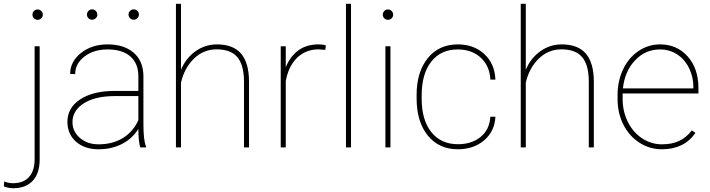

<svg xmlns="http://www.w3.org/2000/svg" viewBox="-90 -770 3707 1003"><path d="M117.2 -528.3V63Q117.2 136.2 80.6 174.8Q43.9 213.4 -22 213.4Q-45.9 213.4 -69.8 203.6L-68.4 178.2Q-44.9 187 -22 187Q32.7 187 61.8 154.5Q90.8 122.1 90.8 63V-528.3ZM79.6 -693.4Q79.6 -704.6 87.4 -712.6Q95.2 -720.7 106.4 -720.7Q117.7 -720.7 125.7 -712.6Q133.8 -704.6 133.8 -693.4Q133.8 -682.1 125.7 -674.3Q117.7 -666.5 106.4 -666.5Q95.2 -666.5 87.4 -674.3Q79.6 -682.1 79.6 -693.4Z M642.6 0Q632.8 -33.7 632.8 -96.7Q601.6 -45.9 547.4 -18.1Q493.2 9.8 424.8 9.8Q351.6 9.8 306.9 -30Q262.2 -69.8 262.2 -133.8Q262.2 -206.5 327.9 -250.2Q393.6 -293.9 502.4 -294.9H632.8V-372.1Q632.8 -438.5 591.1 -475.1Q549.3 -511.7 471.7 -511.7Q399.4 -511.7 351.1 -474.6Q302.7 -437.5 302.7 -382.8L276.4 -383.8Q276.4 -448.2 333 -493.2Q389.6 -538.1 471.7 -538.1Q557.1 -538.1 607.4 -495.4Q657.7 -452.6 659.2 -375V-122.6Q659.2 -35.6 672.9 -4.4V0ZM424.8 -16.1Q499 -16.1 552.5 -49.3Q606 -82.5 632.8 -142.6V-268.1H510.7Q397.5 -268.1 337.4 -223.1Q288.6 -186.5 288.6 -131.8Q288.6 -83.5 327.1 -49.8Q365.7 -16.1 424.8 -16.1ZM364.3 -693.8Q364.3 -705.1 372.1 -713.1Q379.9 -721.2 391.1 -721.2Q402.3 -721.2 410.4 -713.1Q418.5 -705.1 418.5 -693.8Q418.5 -682.6 410.4 -674.8Q402.3 -667 391.1 -667Q379.9 -667 372.1 -674.8Q364.3 -682.6 364.3 -693.8ZM581.5 -693.8Q581.5 -705.1 589.4 -713.1Q597.2 -721.2 608.4 -721.2Q619.6 -721.2 627.7 -713.1Q635.7 -705.1 635.7 -693.8Q635.7 -682.6 627.7 -674.8Q619.6 -667 608.4 -667Q597.2 -667 589.4 -674.8Q581.5 -682.6 581.5 -693.8Z M855.5 -405.3Q881.3 -466.8 931.6 -502.4Q981.9 -538.1 1043 -538.1Q1127.9 -538.1 1169.2 -490Q1210.4 -441.9 1210.9 -344.7V0H1184.6V-345.7Q1184.1 -430.7 1149.9 -471.4Q1115.7 -512.2 1041.5 -512.2Q973.1 -512.2 923.1 -463.6Q873 -415 855.5 -338.4V0H829.1V-750H855.5Z M1609.4 -509.3 1575.2 -512.2Q1507.8 -512.2 1462.4 -468.5Q1417 -424.8 1402.8 -346.2V0H1376.5V-528.3H1402.8V-418.5Q1424.3 -473.6 1467.3 -505.9Q1510.3 -538.1 1575.2 -538.1Q1598.1 -538.1 1612.3 -532.7Z M1743.7 0H1717.3V-750H1743.7Z M1949.7 0H1923.3V-528.3H1949.7ZM1909.7 -693.4Q1909.7 -704.6 1917.5 -712.6Q1925.3 -720.7 1936.5 -720.7Q1947.8 -720.7 1955.8 -712.6Q1963.9 -704.6 1963.9 -693.4Q1963.9 -682.1 1955.8 -674.3Q1947.8 -666.5 1936.5 -666.5Q1925.3 -666.5 1917.5 -674.3Q1909.7 -682.1 1909.7 -693.4Z M2302.2 -16.6Q2374 -16.6 2420.7 -54.7Q2467.3 -92.8 2471.7 -160.2H2498Q2494.1 -83.5 2439 -36.9Q2383.8 9.8 2302.2 9.8Q2203.1 9.8 2144.8 -62Q2086.4 -133.8 2086.4 -256.8V-274.4Q2086.4 -394.5 2144.8 -466.3Q2203.1 -538.1 2301.3 -538.1Q2385.3 -538.1 2439.9 -487.8Q2494.6 -437.5 2498 -354H2471.7Q2468.3 -425.3 2421.6 -468.5Q2375 -511.7 2301.3 -511.7Q2212.9 -511.7 2162.8 -448Q2112.8 -384.3 2112.8 -271V-253.9Q2112.8 -143.1 2163.3 -79.8Q2213.9 -16.6 2302.2 -16.6Z M2656.7 -405.3Q2682.6 -466.8 2732.9 -502.4Q2783.2 -538.1 2844.2 -538.1Q2929.2 -538.1 2970.5 -490Q3011.7 -441.9 3012.2 -344.7V0H2985.8V-345.7Q2985.4 -430.7 2951.2 -471.4Q2917 -512.2 2842.8 -512.2Q2774.4 -512.2 2724.4 -463.6Q2674.3 -415 2656.7 -338.4V0H2630.4V-750H2656.7Z M3367.7 9.8Q3303.7 9.8 3250.2 -24.7Q3196.8 -59.1 3166.5 -119.1Q3136.2 -179.2 3136.2 -252.4V-274.4Q3136.2 -347.7 3165.5 -408.7Q3194.8 -469.7 3246.1 -503.9Q3297.4 -538.1 3357.9 -538.1Q3446.3 -538.1 3502.4 -475.1Q3558.6 -412.1 3558.6 -309.6V-281.7H3162.6V-252.9Q3162.6 -188.5 3189.7 -133.5Q3216.8 -78.6 3264.4 -47.4Q3312 -16.1 3367.7 -16.1Q3420.9 -16.1 3458.3 -33.9Q3495.6 -51.8 3524.4 -88.9L3543 -75.7Q3483.9 9.8 3367.7 9.8ZM3357.9 -511.7Q3280.8 -511.7 3227.1 -454.3Q3173.3 -397 3164.1 -308.1H3532.2V-314.5Q3532.2 -368.2 3509.5 -414.3Q3486.8 -460.4 3447 -486.1Q3407.2 -511.7 3357.9 -511.7Z"/></svg>

Font: TypoPRO Roboto
Style: Regular
Weight: 250
Designer: Google
Version: Version 2.136; 2016